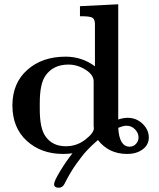

<svg xmlns="http://www.w3.org/2000/svg" viewBox="-20 -715 743 898"><path d="M287 -450Q363 -450 424 -405V-605Q423 -627 410.5 -633Q398 -639 361 -639H354V-686L533 -695V-156Q557 -164 576 -164Q618 -164 647 -136Q676 -108 676 -72Q676 -38 647.5 -16.5Q619 5 574 5Q489 5 438 -60Q436 -58 424.5 -48Q413 -38 406.5 -31.5Q400 -25 387 -11.5Q374 2 363 16.5Q352 31 338 50Q324 69 309.5 93.5Q295 118 281 146Q272 163 255 163Q233 163 233 146Q233 132 261.5 85Q290 38 319 2Q296 5 275 5Q172 5 105 -56.5Q38 -118 38 -222Q38 -326 107.5 -388Q177 -450 287 -450ZM166 -204Q166 -114 193 -77Q225 -31 288 -31Q339 -31 379 -62Q419 -93 419 -115Q419 -116 418.5 -119.5Q418 -123 418 -125V-335Q418 -365 380 -389Q342 -413 300 -413Q228 -413 192 -360Q166 -322 166 -233ZM533 -117Q538 -29 586 -29Q604 -29 616 -42Q628 -55 628 -72Q628 -93 611.5 -110Q595 -127 571 -127Q557 -127 533 -117Z"/></svg>

Font: CMU Serif
Style: Bold
Weight: 700
Version: Version 0.7.0